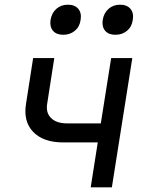

<svg xmlns="http://www.w3.org/2000/svg" viewBox="-20 -797 640 817"><path d="M366 0 396 -191H249Q164 -191 121 -236Q78 -281 91 -357L121 -550H211L181 -357Q174 -318 197 -295Q220 -272 265 -272H409L453 -550H543L456 0ZM471 -649Q442 -649 427.5 -666Q413 -683 417 -712Q422 -742 442 -759.5Q462 -777 491 -777Q520 -777 535 -759.5Q550 -742 545 -712Q541 -683 520.5 -666Q500 -649 471 -649ZM249 -649Q220 -649 205.5 -666Q191 -683 195 -712Q200 -742 220 -759.5Q240 -777 269 -777Q298 -777 313 -759.5Q328 -742 323 -712Q319 -683 298.5 -666Q278 -649 249 -649Z"/></svg>

Font: JetBrains Mono NL
Style: Italic
Weight: 400
Italic angle: -9°
Monospace: yes
Designer: Philipp Nurullin, Konstantin Bulenkov
Foundry: JetBrains
Version: Version 2.305; ttfautohint (v1.8.4.7-5d5b)